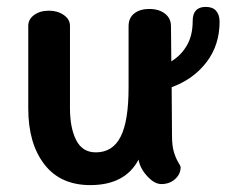

<svg xmlns="http://www.w3.org/2000/svg" viewBox="-20 -536 657 557"><path d="M478 -283 479 -142Q479 -113 484.5 -95Q490 -77 497 -65.5Q504 -54 504 -51Q504 -31 488 -16.5Q472 -2 448 -2Q428 -2 407 -25Q386 -48 382 -73Q343 1 242 1Q155 1 108.5 -59.5Q62 -120 62 -221V-461Q62 -480 79 -492.5Q96 -505 122 -505Q147 -505 165 -492.5Q183 -480 183 -461V-222Q183 -165 201 -129.5Q219 -94 258 -94Q307 -94 330 -139.5Q353 -185 353 -281V-460Q353 -484 369.5 -497Q386 -510 413 -510Q441 -510 458.5 -496.5Q476 -483 476 -460L477 -358Q505 -375 522 -404Q539 -433 539 -475Q539 -516 577 -516Q597 -516 607 -504.5Q617 -493 617 -473Q617 -405 579 -355.5Q541 -306 478 -283Z"/></svg>

Font: Mali SemiBold
Style: Regular
Weight: 600
Designer: Kitiyaporn Chalermlarp | Katatrad Aksorn Co.,Ltd.
Foundry: Cadson Demak Co.,Ltd.
Version: Version 1.000; ttfautohint (v1.6)